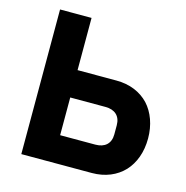

<svg xmlns="http://www.w3.org/2000/svg" viewBox="-104 -796 869 895"><g transform="rotate(15 331.0 -349.0)"><path d="M77 -698H229V-446H417C482 -446 535 -423 572 -384C608 -345 629 -288 629 -223C629 -156 608 -101 572 -62C535 -23 482 0 417 0H77ZM399 -132C444 -132 472 -156 472 -201V-245C472 -290 444 -314 399 -314H229V-132Z"/></g></svg>

Font: Plexus Sans Bold
Style: Regular
Weight: 700
Version: Version 2.001;PS 002.001;hotconv 1.0.70;makeotf.lib2.5.58329